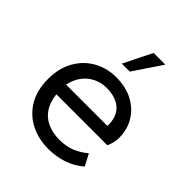

<svg xmlns="http://www.w3.org/2000/svg" viewBox="-196 -819 952 952"><g transform="rotate(45 280.0 -343.0)"><path d="M298 10Q228 10 172 -19Q116 -48 84 -102.5Q52 -157 52 -235Q52 -310 83 -365Q114 -420 167 -450Q220 -480 285 -480Q354 -480 404 -453Q454 -426 481 -380.5Q508 -335 508 -277Q508 -261 503.5 -241.5Q499 -222 492 -210H135Q140 -162 161.5 -128.5Q183 -95 220 -78Q257 -61 305 -61Q352 -61 387.5 -75.5Q423 -90 456 -117L488 -56Q450 -23 402 -6.5Q354 10 298 10ZM135 -278H424Q425 -280 425 -282Q425 -284 425 -288Q425 -324 410 -351.5Q395 -379 364.5 -394Q334 -409 288 -409Q252 -409 220 -393.5Q188 -378 166 -349Q144 -320 135 -278ZM257 -547 331 -696H413L313 -547Z"/></g></svg>

Font: Gantari
Style: Regular
Weight: 400
Designer: Anugrah Pasau
Foundry: Lafontype
Version: Version 1.000; ttfautohint (v1.8.3)